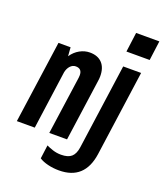

<svg xmlns="http://www.w3.org/2000/svg" viewBox="-162 -826 953 1118"><g transform="rotate(20 315.0 -267.0)"><path d="M9 0 81 -511H156L160 -457Q181 -488 211 -504.5Q241 -521 273 -521Q322 -521 349 -492.5Q376 -464 376 -411Q376 -396 373 -378L320 0H210L261 -361Q261 -365 261.5 -369Q262 -373 262 -376Q262 -417 223 -417Q204 -417 189.5 -401.5Q175 -386 170 -361L120 0ZM337 186Q301 186 268 178Q235 170 214 156L225 72Q241 80 265.5 88Q290 96 317 96Q360 96 381 77.5Q402 59 408 18L482 -511H593L519 19Q495 186 337 186ZM470 -599 486 -720H630L614 -599Z"/></g></svg>

Font: Chivo Mono SemiBold
Style: Italic
Weight: 600
Italic angle: -8.05°
Monospace: yes
Version: Version 1.008